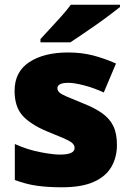

<svg xmlns="http://www.w3.org/2000/svg" viewBox="-20 -786 557 816"><path d="M477 -170Q477 -118 453.5 -77Q430 -36 378.5 -13Q327 10 243 10Q184 10 137.5 3.5Q91 -3 43 -21V-174Q96 -150 150 -139.5Q204 -129 235 -129Q297 -129 297 -157Q297 -169 287 -178Q277 -187 251.5 -198Q226 -209 179 -228Q110 -257 76 -294.5Q42 -332 42 -400Q42 -481 104.5 -522Q167 -563 270 -563Q325 -563 373 -551Q421 -539 473 -516L421 -393Q380 -412 338 -423Q296 -434 271 -434Q224 -434 224 -411Q224 -401 232.5 -393Q241 -385 265 -375Q289 -365 335 -346Q383 -327 414.5 -304.5Q446 -282 461.5 -250.5Q477 -219 477 -170ZM490 -756Q472 -742 445 -721.5Q418 -701 387 -679.5Q356 -658 327.5 -638.5Q299 -619 279 -606H152V-620Q169 -639 193 -664.5Q217 -690 241 -717Q265 -744 281 -766H490Z"/></svg>

Font: Noto Kufi Arabic Black
Style: Regular
Weight: 900
Designer: Monotype Design Team, David Williams, Khaled Hosny
Foundry: Google LLC
Version: Version 2.109; ttfautohint (v1.8.4.7-5d5b)